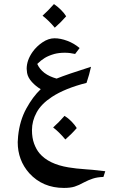

<svg xmlns="http://www.w3.org/2000/svg" viewBox="-20 -573 557 943"><path d="M405 -166Q299 -139 235 -97Q183 -63 160 -21Q137 21 137 66Q137 104 147.5 132.5Q158 161 174 180Q219 233 316 249Q350 255 407 259Q427 261 434 261Q434 261 497 268L488 296Q458 297 436.5 304Q415 311 392 323Q367 337 346.5 343.5Q326 350 294 350Q190 350 124 278Q67 214 67 125Q67 115 69 95Q77 19 109 -39.5Q141 -98 180 -135Q156 -149 136.5 -170.5Q117 -192 113 -215Q111 -229 111 -235Q111 -277 140 -318Q159 -345 188.5 -365Q218 -385 248 -385Q277 -385 310.5 -372.5Q344 -360 371 -337L349 -308Q323 -314 298 -314Q270 -314 247 -308Q219 -300 200 -288.5Q181 -277 163 -259Q186 -207 258 -187Q310 -208 427 -245Q419 -207 405 -166ZM305 -493Q280 -464 249 -437Q222 -470 189 -496Q217 -521 245 -553Q263 -541 279.5 -524.5Q296 -508 305 -493ZM357 56Q332 85 301 112Q270 75 241 53Q269 28 297 -4Q315 7 331.5 24Q348 41 357 56Z"/></svg>

Font: Mirza Medium
Style: Regular
Weight: 500
Designer: Arabic design by Kourosh Beigpour, Latin design by Eduardo Tunni, engineering by Lasse Fister
Version: Version 1.0010g